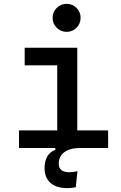

<svg xmlns="http://www.w3.org/2000/svg" viewBox="-20 -764 626 991"><path d="M327.1 207Q271 207 240.5 179.9Q210 152.8 210 103.5Q210 67.4 224.4 43Q238.8 18.6 265.6 9.8V0H78.1V-90.8H275.4V-426.8H107.4V-517.6H378.9V-90.8H538.1V0H392.6Q340.8 0 312 21.5Q283.2 43 283.2 82Q283.2 125 339.8 125Q356.9 125 379.9 119.6L371.1 202.6Q348.6 207 327.1 207ZM323.7 -599.6Q293.9 -599.6 272.7 -620.8Q251.5 -642.1 251.5 -671.9Q251.5 -702.1 272.7 -723.1Q293.9 -744.1 323.7 -744.1Q354 -744.1 375 -723.1Q396 -702.1 396 -671.9Q396 -642.1 375 -620.8Q354 -599.6 323.7 -599.6Z"/></svg>

Font: CaskaydiaCove NFP
Style: Regular
Weight: 400
Designer: Aaron Bell
Foundry: Saja Typeworks
Version: Version 2111.001; VTT 6.35;Nerd Fonts 3.1.1